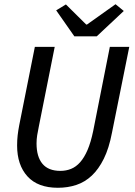

<svg xmlns="http://www.w3.org/2000/svg" viewBox="-20 -877 640 909"><path d="M254 12Q159 12 110 -42Q61 -96 61 -188Q61 -213 63.5 -235.5Q66 -258 71 -284L145 -655H239L164 -279Q159 -256 156 -236.5Q153 -217 153 -198Q153 -135 181 -101.5Q209 -68 266 -68Q293 -68 316.5 -77.5Q340 -87 359.5 -109Q379 -131 394.5 -167Q410 -203 421 -256L500 -655H592L510 -248Q496 -175 471.5 -125.5Q447 -76 414.5 -45.5Q382 -15 341.5 -1.5Q301 12 254 12ZM332 -705 246 -828 292 -856 388 -761H392L527 -857L566 -825L438 -705Z"/></svg>

Font: Source Code Pro Medium
Style: Italic
Weight: 500
Italic angle: -11°
Monospace: yes
Designer: Paul D. Hunt, Teo Tuominen
Foundry: Adobe Systems Incorporated
Version: Version 1.050;PS 1.000;hotconv 16.6.51;makeotf.lib2.5.65220